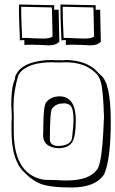

<svg xmlns="http://www.w3.org/2000/svg" viewBox="-20 -790 511 851"><path d="M51 -458 52 -460Q77 -513 180 -523Q196 -524 212 -524Q221 -523 249 -523Q252 -523 260 -523Q269 -524 273 -524Q358 -523 407 -477H406L426 -457L425 -458Q471 -426 471 -252Q471 -109 449 -37Q443 -18 437 -11Q398 41 296 41Q200 41 158 24Q122 9 93 -21L84 -30Q31 -82 31 -211V-247Q31 -253 32 -265Q32 -276 32 -281Q32 -289 31 -305Q30 -318 30 -324Q30 -391 40 -423Q43 -433 47 -442H46Q46 -445 47.5 -450Q49 -455 50 -458L52 -462V-461Q52 -460 52 -460ZM61 -456Q40 -383 40 -325Q40 -319 40 -306Q41 -290 41 -283V-209Q41 -34 151 1Q164 5 177 7Q192 7 224 8Q259 10 277 10Q376 9 409 -37Q433 -61 440 -254Q441 -267 441 -272Q437 -396 426 -430Q416 -459 400 -470Q354 -514 269 -514Q262 -514 249 -513Q237 -513 231 -513Q218 -513 211 -514Q115 -514 74 -474Q66 -465 61 -456ZM64 -770 220 -767V-747H240Q240 -736 241 -693Q243 -630 243 -606Q230 -589 195 -589Q185 -589 156 -591H157Q152 -591 141 -591Q129 -592 123 -592Q102 -592 88 -591V-612Q84 -612 78 -612Q71 -611 68 -611Q68 -631 66 -668Q64 -717 64 -749ZM248 -770 404 -767V-747H424Q424 -736 425 -693Q427 -630 427 -606Q414 -589 379 -589Q369 -589 340 -591H341Q336 -591 325 -591Q313 -592 307 -592Q286 -592 272 -591V-612Q268 -612 262 -612Q255 -611 252 -611Q252 -631 250 -668Q248 -717 248 -749ZM186 -338Q207 -363 246 -363Q315 -361 316 -259Q316 -181 298 -157Q279 -133 239 -133Q173 -137 171 -188Q172 -201 172 -234Q173 -327 186 -338ZM210 -757 74 -760V-744Q74 -715 76 -671Q78 -637 78 -622H95Q109 -622 138 -620Q163 -619 174 -619Q206 -620 213 -629Q213 -653 211 -717Q210 -750 210 -757ZM394 -757 258 -760V-744Q258 -715 260 -671Q262 -637 262 -622H279Q293 -622 322 -620Q347 -619 358 -619Q390 -620 397 -629Q397 -653 395 -717Q394 -750 394 -757ZM214 -312 212 -310Q201 -303 201 -167Q206 -143 239 -143Q299 -145 300 -185Q306 -235 306 -258Q306 -310 291 -323Q280 -332 264 -332Q257 -332 242 -330H243Q224 -325 214 -312Z"/></svg>

Font: Londrina Shadow
Style: Regular
Weight: 400
Designer: Marcelo Magalhaes
Foundry: Marcelo Magalhães
Version: Version 1.001 2011